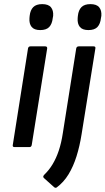

<svg xmlns="http://www.w3.org/2000/svg" viewBox="-20 -714 512 932"><path d="M51 0Q40 0 42 -10L116 -479Q118 -489 128 -489H199Q210 -489 209 -479L134 -10Q132 0 123 0ZM175 -568Q146 -568 133.5 -583.5Q121 -599 123 -626L124 -637Q127 -665 141.5 -679.5Q156 -694 185 -694Q215 -694 227.5 -678.5Q240 -663 238 -637L236 -626Q233 -598 219 -583Q205 -568 175 -568ZM350 -479Q352 -489 363 -489H434Q445 -489 443 -479L376 -62Q367 -5 351.5 44.5Q336 94 312.5 132.5Q289 171 255 196Q249 200 242 194L193 150Q189 146 190 142Q191 138 196 133Q218 112 235.5 83Q253 54 265.5 16.5Q278 -21 285 -68ZM409 -568Q380 -568 367.5 -583.5Q355 -599 357 -626L358 -637Q361 -665 375.5 -679.5Q390 -694 419 -694Q449 -694 461.5 -678.5Q474 -663 472 -637L470 -626Q467 -598 453 -583Q439 -568 409 -568Z"/></svg>

Font: Sofia Sans Medium
Style: Italic
Weight: 500
Italic angle: -9°
Version: Version 4.101